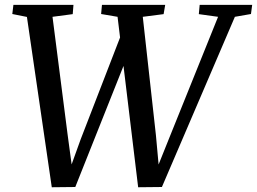

<svg xmlns="http://www.w3.org/2000/svg" viewBox="-20 -763 1055 788"><path d="M192.5 5.5 90.5 -693.5 30.5 -705.5 35 -743H281.5L278.5 -705L195.5 -694L257.5 -210.5L280 -43.5L258 -44L311 -191L481 -630.5L505 -538L289 4.5ZM547 5.5 462.5 -694 395 -705.5 398.5 -743H658L651.5 -705L566 -694L620 -207.5L635 -43.5L613.5 -44.5L674.5 -196.5L875 -694L796 -705L799.5 -743H1015L1010 -705.5L944 -694L644.5 4.5Z"/></svg>

Font: Merriweather 48pt
Style: Italic
Weight: 400
Italic angle: -7.8°
Version: Version 2.101